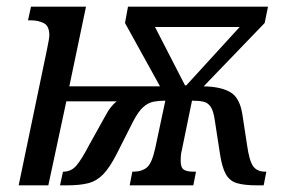

<svg xmlns="http://www.w3.org/2000/svg" viewBox="-20 -556 848 576"><path d="M120 -403Q123 -418 125.5 -431Q128 -444 128 -450Q128 -478 111.5 -486.5Q95 -495 72 -495H64L73 -536H238L188 -297H460L355 -487L364 -536H784L774 -487L591 -297Q644 -296 672.5 -278.5Q701 -261 708 -207L721 -122Q728 -72 740 -56.5Q752 -41 775 -41H779L771 0H750Q713 0 691 -6.5Q669 -13 657.5 -33.5Q646 -54 640 -94L625 -191Q621 -222 612.5 -235Q604 -248 590 -251Q576 -254 556 -254L526 -108Q523 -96 522.5 -88Q522 -80 522 -74Q522 -53 531.5 -47Q541 -41 560 -41H568L560 0H369L377 -41H380Q405 -41 420.5 -53.5Q436 -66 446 -113L476 -254Q457 -254 441 -251Q425 -248 410 -235Q395 -222 379 -191L330 -94Q309 -53 289.5 -33Q270 -13 245 -6.5Q220 0 182 0H160L169 -41H170Q193 -41 208.5 -58.5Q224 -76 248 -122L297 -210Q311 -237 330 -252H179L125 0H36ZM535 -300H539L699 -475H445Z"/></svg>

Font: Noto Serif Condensed
Style: Italic
Weight: 400
Width: 3
Italic angle: -12°
Designer: Monotype Design Team
Foundry: Monotype Imaging Inc.
Version: Version 2.014; ttfautohint (v1.8.4.7-5d5b)